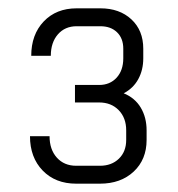

<svg xmlns="http://www.w3.org/2000/svg" viewBox="-20 -725 428 461"><path d="M332 -412V-389Q332 -342 301 -313Q270 -284 220 -284H163Q113 -284 82.5 -315.5Q52 -347 52 -398H99Q99 -366 116.5 -346.5Q134 -327 163 -327H220Q248 -327 265.5 -344Q283 -361 283 -389V-412Q283 -442 265 -460.5Q247 -479 218 -479H160V-521H218Q244 -521 260 -538.5Q276 -556 276 -585V-608Q276 -633 261 -647.5Q246 -662 221 -662H164Q136 -662 119 -642.5Q102 -623 102 -591H55Q55 -642 85 -673.5Q115 -705 164 -705H221Q267 -705 295.5 -678.5Q324 -652 324 -608V-585Q324 -557 312 -535Q300 -513 277 -501Q304 -490 318 -466.5Q332 -443 332 -412Z"/></svg>

Font: Bai Jamjuree Light
Style: Regular
Weight: 300
Designer: Katatrad Aksorn Co.,Ltd.
Foundry: Cadson Demak Co.,Ltd.
Version: Version 1.000; ttfautohint (v1.6)